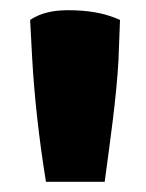

<svg xmlns="http://www.w3.org/2000/svg" viewBox="-20 -762 285 376"><path d="M215 -723 212 -644C208 -571 196 -488 185 -406H70C56 -492 47 -576 43 -648C42 -672 40 -699 39 -723C60 -737 85 -742 113 -742C151 -742 184 -737 215 -723Z"/></svg>

Font: Repo Black
Style: Regular
Weight: 900
Designer: Stefan Peev
Foundry: Context Ltd
Version: Version 1.502